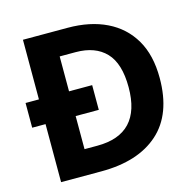

<svg xmlns="http://www.w3.org/2000/svg" viewBox="-104 -822 949 930"><g transform="rotate(-15 370.0 -357.0)"><path d="M314 -714Q426 -714 508.5 -674Q591 -634 636.5 -556.5Q682 -479 682 -364Q682 -183 579.5 -91.5Q477 0 292 0H90V-291H23V-415H90V-714ZM321 -590H241V-415H357V-291H241V-125H305Q525 -125 525 -360Q525 -479 472 -534.5Q419 -590 321 -590Z"/></g></svg>

Font: Noto Sans Sinhala
Style: Bold
Weight: 700
Designer: Jelle Bosma - Monotype Design Team
Foundry: Monotype Imaging Inc.
Version: Version 2.006; ttfautohint (v1.8.4.7-5d5b)